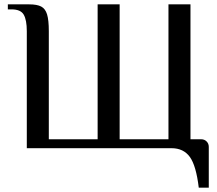

<svg xmlns="http://www.w3.org/2000/svg" viewBox="-20 -680 998 881"><path d="M767 0H103V-537Q103 -588 89 -612.5Q75 -637 33 -637H16V-660H114Q150 -660 169 -650Q188 -640 196 -614Q204 -588 204 -537V-41H428V-660H529V-41H753V-660H854V-41H903Q918 -41 928 -31Q938 -21 938 -6V181H892Q880 80 851 40Q822 0 767 0Z"/></svg>

Font: El Messiri Medium
Style: Regular
Weight: 500
Designer: Mohamed Gaber
Foundry: Kief Type Foundry
Version: Version 2.007